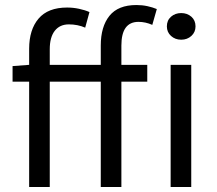

<svg xmlns="http://www.w3.org/2000/svg" viewBox="-20 -744 863 764"><path d="M381 0V-419H178V0H96V-419H30V-481L96 -486V-550Q96 -626 133.5 -670Q171 -714 247 -714Q271 -714 294.5 -709Q318 -704 336 -696L319 -634Q289 -647 254 -647Q218 -647 198 -621.5Q178 -596 178 -548V-486H381V-563Q381 -638 415.5 -681Q450 -724 523 -724Q546 -724 566.5 -719.5Q587 -715 604 -708L586 -645Q559 -657 531 -657Q463 -657 463 -563V-486H566V-419H463V0ZM659 0V-486H741V0ZM701 -586Q677 -586 660.5 -601Q644 -616 644 -639Q644 -663 660.5 -677.5Q677 -692 701 -692Q725 -692 741.5 -677.5Q758 -663 758 -639Q758 -616 741.5 -601Q725 -586 701 -586Z"/></svg>

Font: CV Source Sans
Style: Regular
Weight: 400
Designer: Paul D. Hunt
Foundry: Adobe Systems Incorporated
Version: Version 3.001